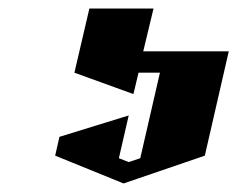

<svg xmlns="http://www.w3.org/2000/svg" viewBox="-20 -620 555 449"><path d="M189 -600H339L315 -500H515L459 -256L269 -191L109 -256L119 -300L281 -350L258 -250L281 -241L308 -250L354 -450H304L292 -400L154 -450Z"/></svg>

Font: SOV_Meka
Style: Italic
Weight: 400
Italic angle: -13°
Version: Version 1.00